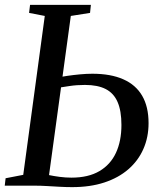

<svg xmlns="http://www.w3.org/2000/svg" viewBox="-22 -763 658 789"><path d="M274.5 6Q250.5 6 223.2 4.5Q196 3 170 1.5Q144 0 123 0H-2.5L1 -30.5L73.5 -44.5L162 -697.5L97.5 -710L101.5 -743H351.5L348 -710L269 -697.5L179.5 -43.5Q198.5 -39.5 223.2 -36.2Q248 -33 271.5 -33Q341 -33 386.5 -59.8Q432 -86.5 454.5 -135Q477 -183.5 477 -249.5Q477 -307.5 461.2 -343.8Q445.5 -380 412.5 -397Q379.5 -414 327 -414Q293.5 -414 263.8 -409.5Q234 -405 212 -401.5L215.5 -444Q232 -448 256.2 -451.5Q280.5 -455 307.2 -457.5Q334 -460 357.5 -460Q433 -460 484.5 -437.2Q536 -414.5 562.2 -369.5Q588.5 -324.5 588.5 -257Q588.5 -199 567.2 -150.8Q546 -102.5 505.2 -67.2Q464.5 -32 406.5 -13Q348.5 6 274.5 6Z"/></svg>

Font: Merriweather 72pt
Style: Italic
Weight: 400
Italic angle: -7.8°
Version: Version 2.101